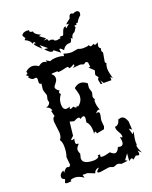

<svg xmlns="http://www.w3.org/2000/svg" viewBox="-143 -836 729 919"><g transform="rotate(-20 222.0 -376.0)"><path d="M205.6 4.9Q192.4 4.9 192.4 -0.5Q192.4 -5.9 207.5 -17.6Q187.5 -17.6 180.7 2.4L146.5 -11.2H121.1L126 4.4Q102.1 -12.2 81.1 -12.2Q67.9 -12.2 58.6 -7.3L61.5 -1L42.5 0.5Q29.8 0.5 29.8 -4.9L35.2 -19Q35.2 -22.5 28.1 -24.9Q21 -27.3 21 -37.1Q21 -53.7 42 -62.5L42.5 -50.8Q54.7 -71.3 65.9 -71.3L74.2 -68.4L82 -76.7L78.1 -117.2Q85.9 -138.7 85.9 -168.5Q85.9 -192.4 76.2 -205.1Q86.9 -215.3 86.9 -238.3L80.1 -296.9Q80.1 -318.4 91.8 -321.3L84.5 -351.6L91.8 -349.6Q87.4 -369.6 67.4 -373.5Q86.4 -377.9 89.8 -392.6L86.9 -407.2L91.3 -426.3Q91.3 -430.2 89.8 -434.1Q82.5 -452.1 82.5 -461.9L85.9 -490.2L83 -489.7Q75.2 -489.7 75.2 -501L76.2 -514.2Q76.2 -524.9 67.9 -524.9L59.1 -523.4Q46.9 -523.4 35.2 -541L42 -542L28.8 -553.7Q39.6 -553.7 39.6 -559.1L37.1 -567.4Q54.2 -583 72.3 -583Q86.4 -583 103.5 -571.8Q117.7 -583 128.4 -583Q137.2 -583 145.5 -576.2L143.1 -586.9L162.1 -575.7Q174.3 -582 196.3 -582Q220.2 -582 232.4 -575.7L233.9 -587.9Q254.9 -580.6 274.4 -580.6L306.6 -585.9Q318.8 -580.1 334 -580.1Q353 -580.1 362.3 -585Q364.3 -576.2 370.6 -576.2L386.7 -582.5L389.2 -575.2Q393.1 -575.2 406.2 -582.5L402.3 -565.4Q402.3 -554.7 411.1 -551.3L408.7 -539.6Q408.7 -534.2 411.1 -533Q413.6 -531.7 413.6 -525.9L406.2 -484.4Q406.2 -476.1 412.1 -476.1Q406.2 -462.9 406.2 -445.8Q406.2 -432.6 416 -396L406.7 -407.2L406.2 -390.1H367.2L356 -406.7L359.9 -388.7L351.6 -390.1L347.2 -412.1Q347.2 -418.5 350.1 -420.2Q353 -421.9 353 -424.3Q353 -426.3 347.7 -431.6Q342.3 -437 342.3 -442.4L347.7 -461.4L324.2 -483.9L333 -485.8L330.1 -508.3Q325.2 -513.2 320.8 -513.2Q316.9 -513.2 314 -510Q311 -506.8 307.1 -506.8Q303.2 -506.8 300.3 -509Q297.4 -511.2 287.6 -511.2L251 -507.8Q264.2 -513.7 264.2 -519L261.2 -523.9Q248.5 -513.7 234.4 -512.7L234.9 -516.6Q234.9 -521.5 229.5 -521.5Q224.1 -521.5 211.4 -518.1Q198.7 -514.6 181.2 -513.2L177.7 -518.6Q146.5 -518.6 146.5 -515.1Q146.5 -514.6 148.4 -513.2Q159.7 -504.9 159.7 -490.7Q159.7 -479.5 149.2 -467.3Q138.7 -455.1 138.7 -449.7Q138.7 -439.5 156.7 -427.7Q150.4 -424.8 150.4 -420.4Q150.4 -415.5 156.2 -410.6Q139.6 -389.6 139.6 -363.8Q139.6 -335 158.2 -335Q165.5 -335 175.8 -339.4Q172.4 -334.5 172.4 -330.1Q172.4 -327.6 175.8 -327.6Q180.2 -327.6 191.4 -333.5Q199.2 -324.7 203.1 -324.7Q207 -324.7 208 -332L212.9 -325.7Q238.3 -343.8 238.3 -373.5Q238.3 -382.8 228.5 -414.6Q245.6 -428.7 261.2 -428.7Q277.8 -428.7 294.9 -414.6L292.5 -396.5Q292.5 -386.2 295.7 -379.4Q298.8 -372.6 298.8 -365.7L294.4 -347.2Q294.4 -338.9 300.8 -331.1Q296.4 -330.1 296.4 -320.8Q296.4 -298.8 305.7 -277.3L300.8 -278.3Q292 -278.3 283.2 -265.6L292 -267.6Q300.3 -267.6 300.3 -258.3Q300.3 -250.5 297.6 -240.7Q294.9 -231 294.9 -220.7L297.4 -194.8L292.5 -181.6L253.9 -174.3Q253.4 -185.1 249 -185.1Q245.6 -185.1 240.7 -177.7L241.7 -192.4Q241.7 -224.6 224.6 -241.7L227.5 -261.7Q227.5 -273.9 220.2 -273.9Q213.9 -273.9 203.1 -266.1Q203.1 -275.4 195.8 -275.4Q188 -275.4 171.4 -266.6L150.4 -272L142.6 -202.6Q127.4 -190.4 127.4 -186.5L130.4 -185.1Q137.7 -185.1 144 -188.5Q140.6 -182.1 140.6 -169.4Q140.6 -159.7 147.5 -159.7Q154.3 -159.7 154.3 -157.7Q154.3 -156.2 152.3 -154.3Q139.6 -141.6 139.6 -131.3Q139.6 -122.6 145.5 -110.4L140.1 -88.4Q140.1 -57.6 195.3 -57.6Q208 -57.6 215.3 -61.5Q222.7 -65.4 222.7 -69.8L220.7 -74.7H234.4L231.4 -66.9Q231.4 -61 242.2 -61Q254.9 -61 281.2 -68.4Q293.9 -55.7 303.7 -55.7Q316.9 -55.7 325.7 -78.6L337.9 -76.7Q354.5 -76.7 354.5 -98.6L351.6 -121.6Q357.4 -115.2 360.4 -115.2Q363.3 -115.2 363.3 -121.1Q363.3 -130.9 354.5 -144.5Q351.1 -149.9 348.4 -156Q345.7 -162.1 345.7 -174.3Q366.2 -174.8 373 -202.6L387.2 -205.6Q406.2 -205.6 416 -176.3L418.5 -133.8L404.8 -144L413.1 -112.3L422.4 -123.5Q414.1 -87.4 414.1 -76.2L414.6 -58.1Q411.6 -58.1 411.6 -54.2Q411.6 -41.5 425.3 -14.6L408.7 -30.3L411.1 -17.1Q411.1 -7.8 403.8 -7.8L392.6 -11.2L375 3.4Q373.5 -5.4 368.2 -5.4Q363.8 -5.4 354 2.9L356.9 -35.6L336.9 -7.8L347.2 -1L314.5 2.9Q304.7 -2.9 296.4 -2.9Q290 -2.9 285.2 0.2Q280.3 3.4 274.4 3.4Q269 3.4 263.9 0.7Q258.8 -2 251.5 -2ZM194.8 -619.6Q190.9 -615.2 186.5 -615.2Q174.8 -615.2 154.3 -639.6L174.3 -637.7L140.6 -665.5L147.5 -644.5Q116.2 -672.4 116.2 -679.2Q116.2 -681.2 119.1 -681.2L126.5 -679.7Q123.5 -688 119.6 -688Q115.7 -688 111.3 -682.6Q107.9 -700.7 81.1 -712.4L88.4 -719.7L78.6 -735.8Q84.5 -751 106 -751L117.7 -750L116.7 -746.1Q116.7 -738.3 132.8 -737.8Q134.3 -721.7 164.6 -710L152.3 -707L180.7 -685.5L165.5 -678.7L184.6 -680.7Q186 -669.4 192.4 -669.4L198.7 -671.4L212.4 -667.5Q213.4 -659.2 226.6 -659.2L250.5 -663.1L241.7 -665L250 -670.9L256.8 -669.4Q262.2 -669.4 264.2 -674.6Q266.1 -679.7 268.3 -686.3Q270.5 -692.9 274.4 -699.2Q278.3 -705.6 287.6 -708V-696.8L308.1 -713.9H294.9Q294.9 -718.8 319.8 -736.3Q323.2 -755.9 333 -755.9Q337.4 -755.9 342.8 -752Q352.5 -757.3 359.9 -757.3Q369.1 -757.3 374.5 -748.5L373 -733.9Q357.4 -721.2 348.1 -703.6H340.3L339.8 -696.3L328.1 -695.8L331.5 -686.5L318.8 -667Q302.7 -662.6 299.3 -640.1L292 -647V-644Q292 -634.3 283.2 -625.5H278.3Q254.4 -625.5 242.7 -602.5Q230.5 -616.2 225.6 -616.2Q222.7 -616.2 222.7 -611.3L225.6 -595.7Z"/></g></svg>

Font: Truetypewriter PolyglOTT
Style: Regular
Weight: 400
Designer: Sergey Beatoff a.k.a. Sam_T
Version: Version 3.76